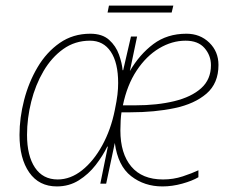

<svg xmlns="http://www.w3.org/2000/svg" viewBox="-20 -659 839 689"><path d="M184 10Q120 10 85 -40Q50 -90 50 -175Q50 -236 66.5 -300Q83 -364 115 -418Q147 -472 194.5 -505Q242 -538 304 -538Q347 -538 371.5 -516Q396 -494 407 -463Q418 -432 420 -407H422L450 -528H472L446 -404Q481 -464 530.5 -501Q580 -538 649 -538Q698 -538 731 -506Q764 -474 764 -426Q764 -360 721 -323Q678 -286 606.5 -271Q535 -256 448 -256H416Q414 -244 413 -226.5Q412 -209 412 -191Q412 -108 451 -61.5Q490 -15 565 -15Q602 -15 635.5 -26Q669 -37 692 -48V-23Q670 -10 634 0Q598 10 563 10Q498 10 450.5 -27Q403 -64 392 -146L361 0H340L367 -133H365Q349 -100 323.5 -67Q298 -34 263 -12Q228 10 184 10ZM187 -15Q233 -15 274.5 -48Q316 -81 347 -137.5Q378 -194 392 -264Q399 -298 401.5 -319.5Q404 -341 404 -361Q404 -434 377.5 -473.5Q351 -513 303 -513Q249 -513 207 -483Q165 -453 136 -403.5Q107 -354 92 -294Q77 -234 77 -175Q77 -100 105.5 -57.5Q134 -15 187 -15ZM421 -281H465Q544 -281 605.5 -296Q667 -311 702 -342.5Q737 -374 737 -425Q737 -460 714 -486.5Q691 -513 646 -513Q597 -513 551 -485.5Q505 -458 470.5 -406Q436 -354 421 -281ZM366 -614 371 -639H602L596 -614Z"/></svg>

Font: Noto Sans Disp Thin
Style: Italic
Weight: 100
Italic angle: -12°
Designer: Monotype Design Team
Foundry: Monotype Imaging Inc.
Version: Version 2.000;GOOG;noto-source:20170915:90ef993387c0